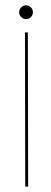

<svg xmlns="http://www.w3.org/2000/svg" viewBox="-20 -703 193 723"><path d="M75 0 74 -581H85L86 0ZM78 -631Q67.5 -631 59.8 -638.8Q52 -646.5 52 -657Q52 -667.5 59.8 -675.2Q67.5 -683 78 -683Q88.5 -683 96.2 -675.2Q104 -667.5 104 -657Q104 -646.5 96.2 -638.8Q88.5 -631 78 -631Z"/></svg>

Font: Anybody UltraExpanded Thin
Style: Regular
Weight: 100
Width: 9
Designer: Tyler Finck
Foundry: Etcetera Type Company
Version: Version 1.010; ttfautohint (v1.8.3) -l 8 -r 50 -G 200 -x 14 